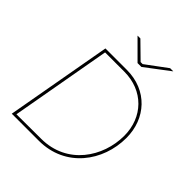

<svg xmlns="http://www.w3.org/2000/svg" viewBox="-241 -1047 1196 1196"><g transform="rotate(45 357.0 -449.0)"><path d="M64 0H302C537 0 676 -193 676 -398C676 -569 558 -700 378 -700H189ZM395 -777H429L589 -898H561L422 -795H404L299 -898H274ZM87 -18 205 -681H374C542 -681 657 -562 657 -398C657 -212 532 -20 305 -19Z"/></g></svg>

Font: Fixel Display 20240404 Thin
Style: Italic
Weight: 100
Italic angle: -10°
Designer: AlfaBravo + MacPaw
Foundry: Kyrylo Tkachov, Marchela Mozhyna, Serhii Makarenko, Maria Weinstein, Zakhar Kryvoshyya
Version: Version 1.211;Glyphs 3.2 (3225)